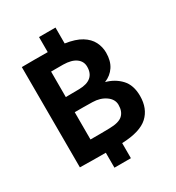

<svg xmlns="http://www.w3.org/2000/svg" viewBox="-221 -973 1109 1213"><g transform="rotate(-30 333.5 -366.5)"><path d="M65 -1 64 -733Q157 -734 253 -733V-843H373V-727Q447 -716 490 -689.5Q533 -663 552 -625.5Q571 -588 571 -546Q571 -486 545 -446.5Q519 -407 472 -388Q536 -371 578 -326Q620 -281 620 -202Q620 -110 563 -57.5Q506 -5 373 0V110H253V1Q206 1 158.5 0.5Q111 0 65 -1ZM210 -430Q233 -430 255.5 -430.5Q278 -431 308 -431Q423 -433 423 -529Q423 -568 391 -591.5Q359 -615 298 -616Q276 -616 254 -616Q232 -616 210 -616ZM211 -120Q246 -120 281 -120Q316 -120 351 -121Q419 -122 446.5 -147.5Q474 -173 474 -221Q474 -262 435 -289.5Q396 -317 340 -318Q308 -319 275.5 -319Q243 -319 211 -319Z"/></g></svg>

Font: Kreadon
Style: Bold
Weight: 700
Designer: Reiya WATANABE
Foundry: StudioGnu
Version: Version 1.003; ttfautohint (v1.8.4.7-5d5b);gftools[0.9.32]